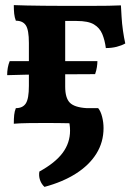

<svg xmlns="http://www.w3.org/2000/svg" viewBox="-20 -481 522 751"><path d="M34 3Q34 -17 35.5 -31.5Q37 -46 42 -58Q69 -58 81 -76.5Q93 -95 93 -145V-313Q93 -364 81 -382Q69 -400 42 -400Q37 -413 35.5 -427.5Q34 -442 34 -461Q55 -460 84 -459.5Q113 -459 150.5 -458.5Q188 -458 235 -458V-142Q235 -98 253 -79.5Q271 -61 319 -58Q323 -46 324.5 -29Q326 -12 326 3Q304 2 275.5 1.5Q247 1 218 0.5Q189 0 164 0Q127 0 91.5 0.5Q56 1 34 3ZM394 -293Q390 -324 380 -348Q370 -372 347.5 -385.5Q325 -399 280 -399H204L228 -458Q290 -458 332.5 -458Q375 -458 403.5 -458.5Q432 -459 453 -460Q454 -443 455.5 -416Q457 -389 461 -361Q465 -333 470 -311Q456 -303 436.5 -298Q417 -293 394 -293ZM154 250Q142 239 136.5 223Q131 207 134 190Q196 156 225 117Q254 78 254 30Q254 17 252 4Q250 -9 247 -23V-58H364Q374 -46 379.5 -24Q385 -2 385 20Q385 75 357 120Q329 165 277 198Q225 231 154 250ZM8 -187Q8 -202 10.5 -216Q13 -230 18 -242H361Q361 -232 359 -218.5Q357 -205 352 -191Q301 -191 255 -190.5Q209 -190 167 -190Q125 -190 85.5 -189Q46 -188 8 -187Z"/></svg>

Font: Vollkorn
Style: Bold
Weight: 700
Designer: Friedrich Althausen
Foundry: Friedrich Althausen
Version: Version 5.000